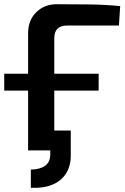

<svg xmlns="http://www.w3.org/2000/svg" viewBox="-21 -712 592 909"><path d="M125 177V91Q169 90 193 72.5Q217 55 217 19V0H112V-94H314V26Q314 74 291.5 109.5Q269 145 226.5 162.5Q184 180 125 177ZM-1 -283V-363H446V-283ZM248 -692Q324 -692 402 -691Q480 -690 548 -683L542 -591H297Q266 -591 251 -576Q236 -561 236 -530V0H112V-554Q112 -616 150.5 -654Q189 -692 248 -692Z"/></svg>

Font: Exo 2 SemiBold
Style: Regular
Weight: 600
Designer: Natanael Gama
Foundry: Natanael Gama
Version: Version 2.010